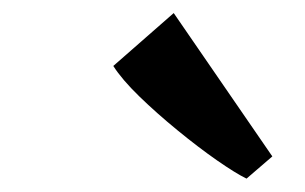

<svg xmlns="http://www.w3.org/2000/svg" viewBox="-20 -895 467 294"><path d="M357.5 -621.5Q341 -629.5 312.2 -649.5Q283.5 -669.5 251.8 -695.5Q220 -721.5 193.2 -747.5Q166.5 -773.5 153.5 -794L246 -875L397 -655.5Z"/></svg>

Font: Merriweather 36pt ExtraBold
Style: Italic
Weight: 800
Italic angle: -7.8°
Version: Version 2.101